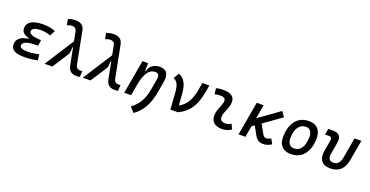

<svg xmlns="http://www.w3.org/2000/svg" viewBox="-33 -1640 5338 2767"><g transform="rotate(20 2636.5 -256.5)"><path d="M258.3 9.8Q56.6 9.8 56.6 -107.4Q56.6 -159.7 83.3 -191.9Q109.9 -224.1 155.5 -240.7Q201.2 -257.3 258.3 -261.7L408.7 -300.8L397 -212.4H371.6Q318.8 -212.4 279.5 -207.3Q240.2 -202.1 214.1 -192.1Q188 -182.1 174.8 -167Q161.6 -151.9 161.6 -131.8Q161.6 -80.1 277.8 -80.1Q338.9 -80.1 380.6 -87.6Q422.4 -95.2 455.1 -102.1L464.4 -13.7Q423.3 -2.9 371.3 3.4Q319.3 9.8 258.3 9.8ZM222.2 -212.4 232.4 -268.6Q118.7 -298.3 118.7 -378.9Q118.7 -434.6 151.9 -467Q185.1 -499.5 240.2 -513.4Q295.4 -527.3 360.8 -527.3Q474.1 -527.3 550.8 -492.2L507.8 -410.6Q437.5 -437.5 356 -437.5Q321.3 -437.5 291 -431.2Q260.7 -424.8 242.2 -409.9Q223.6 -395 223.6 -368.7Q223.6 -338.9 270 -321.8Q316.4 -304.7 408.7 -300.8L397 -212.4Z M1062.5 9.8Q1008.8 9.8 975.6 -15.6Q942.4 -41 929.7 -95.2L832 -593.8Q825.2 -623.5 806.6 -636.5Q788.1 -649.4 763.2 -649.4Q740.7 -649.4 721.4 -643.6Q702.1 -637.7 683.6 -630.9L668.5 -721.7Q688.5 -729 715.3 -735.6Q742.2 -742.2 784.7 -742.2Q838.9 -742.2 873.3 -718.5Q907.7 -694.8 919.9 -642.6L1018.1 -138.7Q1024.9 -109.4 1043.5 -96.2Q1062 -83 1088.9 -83Q1091.3 -83 1098.6 -84Q1106 -85 1119.6 -86.9L1115.2 3.9Q1101.6 6.8 1088.9 8.3Q1076.2 9.8 1062.5 9.8ZM573.2 0 892.6 -498 941.4 -380.4 867.2 -356.9Q868.7 -336.4 867.7 -315.9Q866.7 -295.4 861.8 -276.4Q856.9 -257.3 846.2 -240.7L690.9 0Z M1648.4 9.8Q1594.7 9.8 1561.5 -15.6Q1528.3 -41 1515.6 -95.2L1418 -593.8Q1411.1 -623.5 1392.6 -636.5Q1374 -649.4 1349.1 -649.4Q1326.7 -649.4 1307.4 -643.6Q1288.1 -637.7 1269.5 -630.9L1254.4 -721.7Q1274.4 -729 1301.3 -735.6Q1328.1 -742.2 1370.6 -742.2Q1424.8 -742.2 1459.2 -718.5Q1493.7 -694.8 1505.9 -642.6L1604 -138.7Q1610.8 -109.4 1629.4 -96.2Q1647.9 -83 1674.8 -83Q1677.2 -83 1684.6 -84Q1691.9 -85 1705.6 -86.9L1701.2 3.9Q1687.5 6.8 1674.8 8.3Q1662.1 9.8 1648.4 9.8ZM1159.2 0 1478.5 -498 1527.3 -380.4 1453.1 -356.9Q1454.6 -336.4 1453.6 -315.9Q1452.6 -295.4 1447.8 -276.4Q1442.9 -257.3 1432.1 -240.7L1276.9 0Z M1794.4 0 1885.7 -517.6H1972.2L1968.8 -394L1899.4 0ZM2151.9 -527.3Q2230.5 -527.3 2261.2 -480.2Q2292 -433.1 2275.9 -340.3L2249.5 -189Q2236.3 -112.3 2216.8 -50.3Q2197.3 11.7 2169.7 61.8Q2142.1 111.8 2105.2 152.8Q2068.4 193.8 2020 229L1951.2 153.3Q1992.2 122.6 2023.7 88.1Q2055.2 53.7 2078.4 12.9Q2101.6 -27.8 2117.7 -77.6Q2133.8 -127.4 2144 -188L2170.9 -344.2Q2178.7 -389.2 2164.3 -411.9Q2149.9 -434.6 2112.8 -434.6Q2073.2 -434.6 2039.6 -411.6Q2005.9 -388.7 1978.8 -335.2Q1951.7 -281.7 1932.6 -190.4L1957 -399.9H1978.5Q1994.1 -460.9 2040.5 -494.1Q2086.9 -527.3 2151.9 -527.3Z M2502 0.5 2485.4 -249Q2479.5 -335.4 2457.3 -380.1Q2435.1 -424.8 2390.1 -441.9L2440.4 -527.3Q2483.4 -512.2 2513.2 -479.5Q2543 -446.8 2560.5 -397.5Q2578.1 -348.1 2583 -283.2L2601.1 -38.6ZM2616.2 0 2502 0.5 2589.8 -92.3Q2656.7 -128.4 2698.5 -182.1Q2740.2 -235.8 2764.6 -317.4Q2789.1 -398.9 2803.2 -517.6H2911.6Q2896 -405.3 2872.8 -321.8Q2849.6 -238.3 2815.2 -178Q2780.8 -117.7 2731.9 -74.7Q2683.1 -31.7 2616.2 0Z M3401.4 -109.9 3435.1 -31.2Q3405.3 -14.2 3372.1 -2.2Q3338.9 9.8 3295.9 9.8Q3207.5 9.8 3164.6 -31.7Q3121.6 -73.2 3126.5 -153.3Q3128.9 -189.9 3140.9 -224.6Q3152.8 -259.3 3166.7 -292Q3180.7 -324.7 3188 -355Q3198.2 -395 3179.4 -415.5Q3160.6 -436 3114.3 -436Q3067.9 -436 3024.9 -424.8L3014.6 -513.7Q3043.5 -522 3072.3 -524.7Q3101.1 -527.3 3129.9 -527.3Q3231 -527.3 3272 -481.2Q3313 -435.1 3291 -345.2Q3282.7 -310.5 3269.3 -280.5Q3255.9 -250.5 3244.6 -221.2Q3233.4 -191.9 3231 -157.7Q3225.6 -83 3314.9 -83Q3339.4 -83 3357.7 -89.1Q3376 -95.2 3401.4 -109.9Z M3641.1 -142.1 3599.1 -227.1 4023.9 -532.2 4078.6 -454.6ZM3547.4 0 3638.7 -517.6H3743.7L3652.3 0ZM3923.8 9.8Q3879.4 9.8 3848.1 -10.3Q3816.9 -30.3 3791 -77.6L3706.5 -232.4L3804.2 -265.1L3884.3 -121.1Q3895.5 -100.6 3908.2 -91.8Q3920.9 -83 3938 -83Q3956.1 -83 3972.7 -88.6Q3989.3 -94.2 4009.8 -106.9L4053.2 -31.2Q4019 -9.3 3989 0.2Q3959 9.8 3923.8 9.8Z M4346.7 9.8Q4260.3 9.8 4211.7 -39.8Q4163.1 -89.4 4163.1 -177.7Q4163.1 -342.8 4236.8 -435.1Q4310.5 -527.3 4441.4 -527.3Q4527.8 -527.3 4576.4 -476.6Q4625 -425.8 4625 -335Q4625 -172.4 4551.5 -81.3Q4478 9.8 4346.7 9.8ZM4364.7 -82.5Q4438 -82.5 4479.2 -143.8Q4520.5 -205.1 4520.5 -314Q4520.5 -370.6 4496.1 -402.6Q4471.7 -434.6 4427.2 -434.6Q4352.1 -434.6 4309.8 -373.5Q4267.6 -312.5 4267.6 -203.6Q4267.6 -146.5 4293.2 -114.5Q4318.8 -82.5 4364.7 -82.5Z M4952.6 9.8Q4859.9 9.8 4817.4 -45.9Q4774.9 -101.6 4792 -200.2L4819.3 -356.4Q4826.2 -394 4816.7 -409.4Q4807.1 -424.8 4776.9 -424.8H4719.2L4735.4 -517.6H4793Q4878.9 -517.6 4909.4 -481.4Q4939.9 -445.3 4924.8 -361.3L4896.5 -200.2Q4876 -83 4968.8 -83Q5062 -83 5082.5 -200.2L5138.2 -517.6H5242.7L5187 -200.2Q5149.9 9.8 4952.6 9.8Z"/></g></svg>

Font: Cascadia Code
Style: Italic
Weight: 400
Italic angle: -10°
Designer: Aaron Bell
Foundry: Saja Typeworks
Version: Version 2407.024